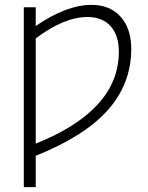

<svg xmlns="http://www.w3.org/2000/svg" viewBox="-20 -550 608 790"><path d="M127 91V220H78V-520H127V-443Q254 -530 356 -530Q432 -530 476 -481.5Q520 -433 520 -349Q520 -206 424.5 -98Q329 10 127 91ZM127 41Q469 -96 469 -337Q469 -405 435 -442.5Q401 -480 340 -480Q244 -480 127 -392Z"/></svg>

Font: M PLUS 1p Light
Style: Regular
Weight: 300
Version: Version 1.061